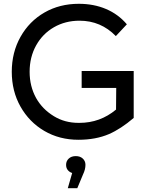

<svg xmlns="http://www.w3.org/2000/svg" viewBox="-20 -728 768 1011"><path d="M592 -265 591 -151C535 -104.3 470.7 -81 398 -81H394C345.3 -81 302 -92.7 264 -116C223.3 -140.7 192 -172.7 170 -212C147.3 -253.3 136 -299.3 136 -350C136 -401.3 147.3 -447.5 170 -488.5C192.7 -529.5 224 -561.5 264 -584.5C304 -607.5 349 -619 399 -619C473.7 -619 537.3 -592 590 -538L648 -600C618 -635.3 581.5 -662.2 538.5 -680.5C495.5 -698.8 447.7 -708 395 -708C327.7 -708 267.3 -692.7 214 -662C160.7 -631.3 118.7 -588.7 88 -534C57.3 -479.3 42 -418 42 -350C42 -282 57.3 -220.8 88 -166.5C118.7 -112.2 160.5 -69.5 213.5 -38.5C266.5 -7.5 326.3 8 393 8C453.7 8 507.3 -2 554 -22C595.3 -40 638.7 -68.3 684 -107V-354H654H593H410V-265ZM416 107C406.7 98.3 394.3 94 379 94C363.7 94 351.3 98.3 342 107C332.7 115.7 328 126.7 328 140C328 150.7 330.8 159.7 336.5 167C342.2 174.3 350 179.7 360 183L337 263H387L417 191C425.7 173 430 156 430 140C430 126.7 425.3 115.7 416 107Z"/></svg>

Font: Rookery
Style: Regular
Weight: 400
Designer: Ryan Kimball / Julieta Ulanovsky
Foundry: Motorola Mobility LLC.
Version: Version 1.0